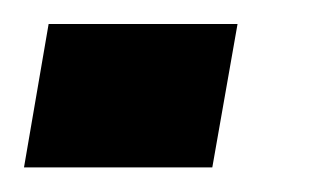

<svg xmlns="http://www.w3.org/2000/svg" viewBox="-60 -136 258 156"><path d="M-20.5 -116.5 -40.5 0H112.5L133 -116.5Z"/></svg>

Font: Anybody UltraCondensed ExtraBold
Style: Italic
Weight: 800
Width: 1
Italic angle: -10°
Version: Version 1.113;gftools[0.9.25]